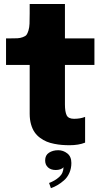

<svg xmlns="http://www.w3.org/2000/svg" viewBox="-20 -726 533 976"><path d="M333.5 12.2Q313 12.2 294.9 10.7Q276.9 9.3 255.6 5.1Q234.4 1 217.3 -6.1Q200.2 -13.2 183.6 -25.4Q167 -37.6 155.8 -54Q144.5 -70.3 137.7 -94.2Q130.9 -118.2 130.9 -147.5V-396H10.7V-530.8H28.8Q55.2 -530.8 68.8 -531.5Q82.5 -532.2 95.9 -537.1Q109.4 -542 114.7 -548.8Q120.1 -555.7 124.8 -571.3Q129.4 -586.9 130.1 -605.7Q130.9 -624.5 130.9 -656.7V-705.6H310.1V-530.8H460V-396H310.1V-195.3Q310.1 -158.2 318.8 -140.1Q327.6 -122.1 356.4 -122.1Q388.2 -122.1 412.6 -131.8V-1Q379.9 12.2 333.5 12.2ZM263.7 138.2Q238.8 138.2 224.1 125Q209.5 111.8 209.5 89.4Q209.5 63 229 50.3Q248.5 37.6 275.9 37.6Q301.3 37.6 322 53.7Q342.8 69.8 342.8 102.5Q342.8 130.4 332.5 153.3Q322.3 176.3 304.9 191.2Q287.6 206.1 271.7 215.3Q255.9 224.6 238.8 230.5L229.5 204.1Q258.8 193.4 280.8 173.8Q302.7 154.3 302.7 123.5Q298.8 130.4 287.6 134.3Q276.4 138.2 263.7 138.2Z"/></svg>

Font: Epilogue ExtraBold
Style: Regular
Weight: 800
Designer: Tyler Finck
Foundry: Etcetera Type Co
Version: Version 2.112